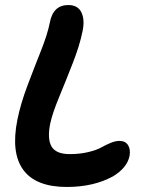

<svg xmlns="http://www.w3.org/2000/svg" viewBox="-20 -702 584 759"><path d="M244.1 37.1Q121.6 37.1 72 -30.5Q22.5 -98.1 48.8 -229Q61.5 -292 88.6 -363.8Q115.7 -435.5 141.6 -500.5Q167.5 -565.4 176.8 -611.8Q189.5 -682.1 250 -682.1Q288.1 -682.1 302 -652.6Q315.9 -623 306.2 -578.1Q295.4 -523.4 267.8 -452.9Q240.2 -382.3 213.4 -317.4Q186.5 -252.4 178.2 -211.9Q166.5 -151.9 184.1 -122.3Q201.7 -92.8 255.9 -92.8Q295.4 -92.8 328.9 -100.8Q362.3 -108.9 379.9 -118.9Q397.5 -128.9 417 -137Q436.5 -145 452.1 -145Q475.6 -145 486.1 -128.4Q496.6 -111.8 492.2 -85.9Q482.9 -39.1 426.8 -4.9Q350.1 37.1 244.1 37.1Z"/></svg>

Font: Shantell Sans Bouncy
Style: Italic
Weight: 600
Italic angle: -11.31°
Designer: Stephen Nixon, Anya Danilova, Shantell Martin
Foundry: Arrow Type
Version: Version 1.006;[9816181b4]